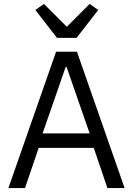

<svg xmlns="http://www.w3.org/2000/svg" viewBox="-20 -963 681 983"><path d="M618 0H530L460 -206H178L108 0H23L267 -698H374ZM439 -280 351 -533 321 -620H316L286 -533L198 -280ZM372 -769H272L161 -912L205 -943L322 -826L439 -943L483 -912Z"/></svg>

Font: IBM Plex Sans
Style: Regular
Weight: 400
Designer: Mike Abbink, Paul van der Laan, Pieter van Rosmalen
Foundry: Bold Monday
Version: Version 3.201